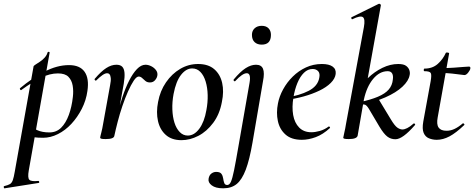

<svg xmlns="http://www.w3.org/2000/svg" viewBox="-89 -746 2570 1041"><path d="M-64 275Q-67 276 -68.5 270Q-70 264 -66 263Q-45 258 -35 252Q-25 246 -19.5 230.5Q-14 215 -9 185L93 -386Q93 -389 103 -395.5Q113 -402 127.5 -411.5Q142 -421 153.5 -434Q165 -447 169 -462Q171 -466 176 -465Q181 -464 180 -460L67 178Q60 218 70 228.5Q80 239 118 235Q122 234 123.5 239.5Q125 245 120 246ZM145 1Q116 1 93.5 -2Q71 -5 57 -8L67 -67Q87 -52 113.5 -40Q140 -28 179 -28Q217 -28 242.5 -53.5Q268 -79 284 -122.5Q300 -166 306 -220Q310 -253 305 -282Q300 -311 282 -329.5Q264 -348 225 -348Q181 -348 134 -325Q87 -302 28 -259Q24 -255 20.5 -260Q17 -265 20 -268Q83 -321 151.5 -357Q220 -393 285 -393Q344 -393 369.5 -357Q395 -321 385 -253Q378 -202 354.5 -156Q331 -110 298 -74.5Q265 -39 225 -19Q185 1 145 1Z M531 -10 521 -11Q531 -62 544.5 -115.5Q558 -169 574.5 -219Q591 -269 611 -308.5Q631 -348 653.5 -371.5Q676 -395 700 -395Q715 -395 731 -387Q747 -379 757 -365.5Q767 -352 764 -336Q762 -323 751.5 -311Q741 -299 724 -299Q709 -299 699.5 -307Q690 -315 681.5 -323Q673 -331 663 -331Q651 -331 636 -308.5Q621 -286 605 -250Q589 -214 574.5 -171Q560 -128 549 -85.5Q538 -43 531 -10ZM484 8Q466 8 460 6Q454 4 454 1Q454 -3 460 -26Q466 -49 470 -74L508 -284Q513 -309 511.5 -323Q510 -337 505 -343Q500 -349 492 -349Q481 -349 466 -338.5Q451 -328 433 -310Q430 -307 426 -311Q422 -315 425 -319Q459 -359 487 -377Q515 -395 542 -395Q563 -395 573.5 -384.5Q584 -374 586 -351.5Q588 -329 582 -292L531 -10Q529 8 484 8Z M895 14Q842 14 810 -14.5Q778 -43 767.5 -90Q757 -137 768 -193Q779 -253 811 -299.5Q843 -346 888 -372.5Q933 -399 985 -399Q1040 -399 1072.5 -371Q1105 -343 1115.5 -296.5Q1126 -250 1114 -193Q1102 -127 1067 -80Q1032 -33 986.5 -9.5Q941 14 895 14ZM929 -11Q964 -11 991.5 -48Q1019 -85 1030 -149Q1038 -191 1037 -231Q1036 -271 1026 -304Q1016 -337 997.5 -356Q979 -375 953 -375Q920 -375 892.5 -340Q865 -305 852 -236Q844 -193 845.5 -152.5Q847 -112 857 -80.5Q867 -49 885.5 -30Q904 -11 929 -11Z M1121 275Q1080 275 1059 259Q1038 243 1042 223Q1045 204 1057 195Q1069 186 1083 186Q1104 186 1111.5 196.5Q1119 207 1121 221.5Q1123 236 1127 246.5Q1131 257 1143 257Q1155 257 1163 239.5Q1171 222 1180 177.5Q1189 133 1203 52L1264 -297Q1273 -349 1249 -349Q1226 -349 1187 -307Q1184 -303 1179.5 -307.5Q1175 -312 1179 -316Q1214 -358 1243 -376.5Q1272 -395 1299 -395Q1328 -395 1337 -373Q1346 -351 1337 -306L1280 27Q1264 120 1243.5 174Q1223 228 1194.5 251.5Q1166 275 1121 275ZM1330 -504Q1306 -504 1291.5 -517.5Q1277 -531 1277 -557Q1277 -579 1291.5 -592.5Q1306 -606 1330 -606Q1354 -606 1367 -592.5Q1380 -579 1380 -557Q1380 -504 1330 -504Z M1547 12Q1491 12 1459 -16.5Q1427 -45 1417.5 -90Q1408 -135 1418 -185Q1425 -223 1446 -261.5Q1467 -300 1498.5 -331Q1530 -362 1570 -380.5Q1610 -399 1656 -399Q1695 -399 1714.5 -385Q1734 -371 1731 -345Q1728 -320 1704.5 -296.5Q1681 -273 1642.5 -254.5Q1604 -236 1557 -223Q1510 -210 1460 -204L1462 -217Q1535 -228 1584.5 -253.5Q1634 -279 1642 -324Q1647 -348 1636 -360Q1625 -372 1606 -372Q1580 -372 1559 -351.5Q1538 -331 1523.5 -296Q1509 -261 1502 -218Q1493 -165 1500.5 -122.5Q1508 -80 1533 -54.5Q1558 -29 1599 -29Q1620 -29 1645 -36Q1670 -43 1693 -60Q1695 -62 1698.5 -58Q1702 -54 1700 -52Q1662 -17 1623 -2.5Q1584 12 1547 12Z M1802 8Q1784 8 1778 6Q1772 4 1772 1Q1772 -3 1777.5 -25.5Q1783 -48 1787 -74L1884 -599Q1892 -643 1878.5 -653Q1865 -663 1822 -642Q1818 -640 1816 -646Q1814 -652 1818 -653L1964 -725Q1968 -727 1972.5 -723.5Q1977 -720 1976 -717L1884 -206L1850 -10Q1845 8 1802 8ZM2055 9Q2030 9 2011 -5.5Q1992 -20 1969 -58L1911 -156Q1900 -174 1891 -178Q1882 -182 1861 -176L1961 -213L2030 -99Q2051 -64 2065.5 -54Q2080 -44 2093 -44Q2104 -44 2119 -51.5Q2134 -59 2152 -75Q2156 -79 2160 -74.5Q2164 -70 2160 -67Q2094 9 2055 9ZM1861 -176V-192Q1921 -205 1960 -221.5Q1999 -238 2018.5 -260.5Q2038 -283 2041 -315Q2044 -336 2037 -348Q2030 -360 2013 -360Q1969 -360 1934 -318Q1899 -276 1884 -206L1845 -243Q1869 -287 1905 -322Q1941 -357 1984 -378Q2027 -399 2070 -399Q2100 -399 2113.5 -388.5Q2127 -378 2131 -364Q2135 -350 2132 -339Q2127 -308 2093 -276Q2059 -244 2000 -218Q1941 -192 1861 -176Z M2279 12Q2257 12 2237 4Q2217 -4 2208 -25.5Q2199 -47 2206 -87L2246 -306Q2252 -340 2246.5 -350Q2241 -360 2212 -360Q2208 -360 2208.5 -367Q2209 -374 2212 -374Q2256 -374 2284.5 -399.5Q2313 -425 2328 -459Q2329 -462 2338 -461Q2347 -460 2346 -456L2284 -109Q2277 -72 2289 -54.5Q2301 -37 2332 -37Q2355 -37 2376.5 -47.5Q2398 -58 2420 -77Q2422 -79 2426.5 -75Q2431 -71 2428 -68Q2383 -25 2348 -6.5Q2313 12 2279 12ZM2429 -339Q2427 -339 2408 -341.5Q2389 -344 2362.5 -347Q2336 -350 2309 -350L2311 -377Q2342 -377 2371 -379Q2400 -381 2422.5 -383Q2445 -385 2454 -385Q2459 -385 2460.5 -381.5Q2462 -378 2461 -374Q2460 -366 2449.5 -352.5Q2439 -339 2429 -339Z"/></svg>

Font: Cormorant Light SemiBold
Style: Italic
Weight: 600
Italic angle: -10°
Version: Version 4.000